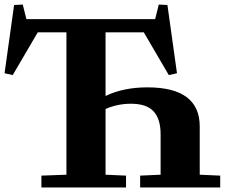

<svg xmlns="http://www.w3.org/2000/svg" viewBox="-22 -824 998 844"><path d="M856 -268V-56L946 -52V0H594V-52L684 -56V-234Q684 -301 653 -334.5Q622 -368 554 -368Q495 -368 442 -345V-56L532 -52V0H160V-52L270 -56V-682H144L34 -494L-2 -502L40 -802L78 -804L94 -740H660L676 -804L714 -802L756 -502L720 -494L610 -682H442V-402Q520 -440 626 -440Q856 -440 856 -268Z"/></svg>

Font: Minipax
Style: Bold
Weight: 700
Designer: Raphaël Ronot, Igor Stepanchenko (Cyrillic)
Foundry: steppetype
Version: Version 1.002